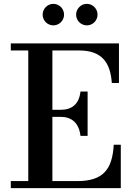

<svg xmlns="http://www.w3.org/2000/svg" viewBox="-20 -975 696 995"><path d="M374.5 -899C374.5 -868.5 399.5 -843.5 430 -843.5C460.5 -843.5 485.5 -868.5 485.5 -899C485.5 -930 460.5 -955 430 -955C399.5 -955 374.5 -930 374.5 -899ZM201 -899C201 -868.5 226 -843.5 256.5 -843.5C287 -843.5 312 -868.5 312 -899C312 -930 287 -955 256.5 -955C226 -955 201 -930 201 -899ZM397 -271H434V-500.5H397C389.5 -433.5 351 -406 294.5 -406H251.5V-713.5H390C507 -713.5 552 -652 559.5 -545H596.5V-750H36V-713.5H126.5V-36.5H36V0H606V-225H569.5C562 -98 516 -36.5 379.5 -36.5H251.5V-369.5H294.5C351 -369.5 389.5 -338 397 -271Z"/></svg>

Font: Bodoni* 06pt Medium
Style: Regular
Weight: 500
Version: Version 2.3